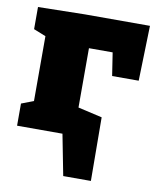

<svg xmlns="http://www.w3.org/2000/svg" viewBox="-82 -605 704 854"><g transform="rotate(10 270.0 -177.5)"><path d="M21 -536 232 -540H526L519 -291H399L383 -395H276V-127L385 -102L387 185H262L226 0H21V-100L76 -121V-414L21 -436Z"/></g></svg>

Font: Bitter Pro Black
Style: Regular
Weight: 900
Designer: Sol Matas, and Bitter project Authors
Foundry: Sol Matas
Version: Version 1.010